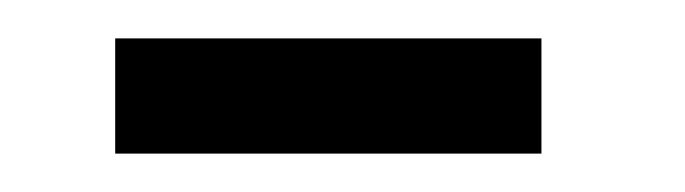

<svg xmlns="http://www.w3.org/2000/svg" viewBox="-20 -275 357 100"><path d="M40 -195V-255H262V-195Z"/></svg>

Font: Darker Grotesque Light SemiBold
Style: Regular
Weight: 600
Version: Version 1.000;gftools[0.9.28]